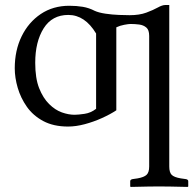

<svg xmlns="http://www.w3.org/2000/svg" viewBox="-20 -488 771 756"><path d="M646.5 167.5Q646.5 190.9 656 200.4Q665.5 210 691.9 214.4L712.4 217.3Q721.2 219.2 721.2 225.6V246.1L718.8 248Q718.8 248 699.2 247.6Q679.7 247.1 653.1 246.6Q626.5 246.1 605 246.1Q586.4 246.1 560.3 246.6Q534.2 247.1 514.4 247.6Q494.6 248 494.6 248L492.7 246.1V225.6Q492.7 219.2 501.5 217.3L521.5 214.4Q546.9 210 557.1 200.4Q567.4 190.9 567.4 167.5V-346.7Q567.4 -370.1 556.2 -379.6Q544.9 -389.2 528.3 -391.4Q511.7 -393.6 493.7 -393.6Q486.3 -393.6 469.2 -390.4Q452.1 -387.2 438 -380.4V-53.7Q414.6 -38.1 381.6 -23.2Q348.6 -8.3 313.7 1Q278.8 10.3 248 10.3Q190.9 10.3 150.6 -11.2Q110.4 -32.7 85.9 -67.4Q61.5 -102.1 49.8 -142.1Q38.1 -182.1 38.1 -219.2Q38.1 -289.6 65.2 -345Q92.3 -400.4 140.6 -432.9Q189 -465.3 252.9 -465.3Q281.2 -465.3 305.9 -461.2Q330.6 -457 353 -445.3Q369.1 -438 395.5 -434.1Q421.9 -430.2 448.5 -429.2Q475.1 -428.2 490.7 -428.2Q528.8 -428.2 555.9 -438.2Q583 -448.2 601.1 -458.3Q619.1 -468.3 630.9 -468.3H646.5ZM358.4 -356Q314.5 -429.2 249 -429.2Q185.1 -429.2 151.9 -376.5Q118.7 -323.7 118.7 -240.7Q118.7 -180.2 134 -141.1Q149.4 -102.1 173.3 -78.4Q197.3 -54.7 223.6 -45.4Q250 -36.1 273.4 -36.1Q288.1 -36.1 313 -39.8Q337.9 -43.5 358.4 -59.6Z"/></svg>

Font: Kurinto Seri
Style: Regular
Weight: 400
Designer: Kurinto was developed by Clint Goss from a range of fonts that are compatible with the SIL Open Font License Version 1.1
Foundry: Clinton F. Goss
Version: Version 2.196; July 25, 2020